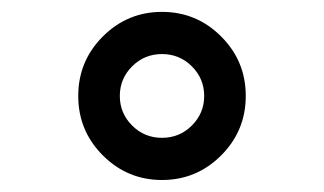

<svg xmlns="http://www.w3.org/2000/svg" viewBox="-20 -760 540 320"><path d="M299.8 -649.4Q279.3 -669.9 250 -669.9Q220.7 -669.9 200.2 -649.4Q179.7 -628.9 179.7 -600.1Q179.7 -571.3 200.2 -550.8Q220.7 -530.3 250 -530.3Q279.3 -530.3 299.8 -550.8Q320.3 -571.3 320.3 -600.1Q320.3 -628.9 299.8 -649.4ZM348.6 -501Q307.6 -460 250 -460Q192.4 -460 151.4 -501Q110.4 -542 110.4 -600.1Q110.4 -658.2 151.4 -699.2Q192.4 -740.2 250 -740.2Q307.6 -740.2 348.6 -699.2Q389.6 -658.2 389.6 -600.1Q389.6 -542 348.6 -501Z"/></svg>

Font: Rounded Mgen+ 2m regular
Style: Regular
Weight: 400
Designer: [Source Han Sans]
Ryoko NISHIZUKA  (kana & ideographs); Paul D. Hunt (Latin, Greek & Cyrillic); Wenlong ZHANG  (bopomofo
Version: Version 1.059.20150602